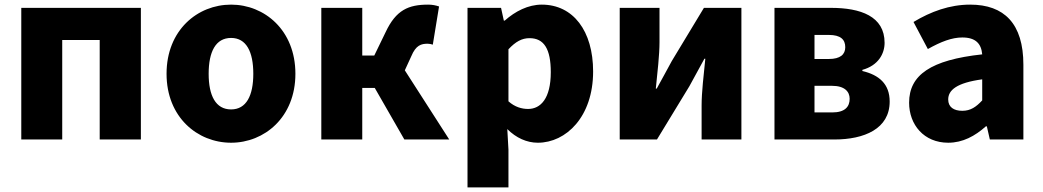

<svg xmlns="http://www.w3.org/2000/svg" viewBox="-20 -603 4509 830"><path d="M72 0H249V-430H411V0H589V-569H72Z M979 14C1123 14 1257 -96 1257 -284C1257 -473 1123 -583 979 -583C834 -583 700 -473 700 -284C700 -96 834 14 979 14ZM979 -130C912 -130 882 -190 882 -284C882 -379 912 -439 979 -439C1045 -439 1075 -379 1075 -284C1075 -190 1045 -130 979 -130Z M1730 -299 1758 -360C1778 -408 1801 -414 1829 -414C1837 -414 1844 -412 1851 -410L1878 -575C1864 -580 1848 -583 1831 -583C1746 -583 1692 -560 1647 -464L1598 -363H1546V-569H1369V0H1546V-223H1600L1728 0H1922Z M2001 207H2178V44L2173 -45C2211 -7 2257 14 2305 14C2427 14 2544 -98 2544 -294C2544 -469 2458 -583 2322 -583C2263 -583 2207 -554 2162 -514H2158L2146 -569H2001ZM2263 -132C2236 -132 2206 -140 2178 -165V-390C2209 -423 2236 -438 2269 -438C2332 -438 2361 -391 2361 -291C2361 -177 2317 -132 2263 -132Z M2659 0H2820L2960 -230C2978 -262 3006 -315 3025 -349H3029C3022 -279 3013 -204 3013 -148V0H3185V-569H3023L2884 -339C2867 -306 2837 -254 2819 -220H2815C2822 -289 2831 -365 2831 -421V-569H2659Z M3328 0H3587C3716 0 3826 -46 3826 -164C3826 -240 3780 -279 3708 -296V-301C3777 -320 3804 -371 3804 -418C3804 -533 3700 -569 3572 -569H3328ZM3501 -348V-452H3563C3614 -452 3634 -432 3634 -399C3634 -368 3613 -348 3563 -348ZM3501 -117V-232H3577C3631 -232 3653 -207 3653 -176C3653 -142 3633 -117 3578 -117Z M4079 14C4142 14 4195 -15 4242 -57H4246L4259 0H4404V-323C4404 -501 4321 -583 4174 -583C4085 -583 4004 -553 3929 -508L3991 -391C4048 -423 4095 -441 4140 -441C4198 -441 4222 -414 4226 -368C4004 -344 3910 -279 3910 -159C3910 -64 3974 14 4079 14ZM4140 -124C4103 -124 4079 -140 4079 -173C4079 -213 4115 -245 4226 -260V-169C4200 -141 4176 -124 4140 -124Z"/></svg>

Font: Noto Sans CJK Black
Style: Bold
Weight: 900
Designer: Ryoko NISHIZUKA (kana & ideographs); Paul D. Hunt (Latin, Greek & Cyrillic); Wenlong ZHANG (bopomofo); Sandoll Communica
Foundry: Adobe Systems Incorporated
Version: Version 1.000;PS 1;hotconv 1.0.78;makeotf.lib2.5.61930